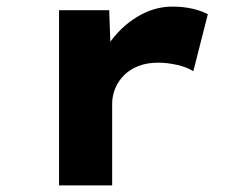

<svg xmlns="http://www.w3.org/2000/svg" viewBox="-20 -562 730 582"><path d="M159 0V-531H311L318 -341L275 -353Q290 -406 324.5 -448.5Q359 -491 405.5 -516.5Q452 -542 503 -542Q534 -542 561.5 -536Q589 -530 610 -519L566 -346Q548 -358 518 -365Q488 -372 459 -372Q426 -372 400 -362Q374 -352 356 -334Q338 -316 329 -293.5Q320 -271 320 -247V0Z"/></svg>

Font: Lexend Mega
Style: Bold
Weight: 700
Version: Version 1.007